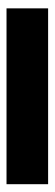

<svg xmlns="http://www.w3.org/2000/svg" viewBox="193 -229 169 595"><g transform="rotate(90 277.5 68.5)"><path d="M5.9 3.9H550.8V132.8H5.9Z"/></g></svg>

Font: Gothic A1 Black
Style: Regular
Weight: 900
Version: Version 2.50